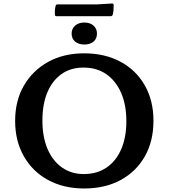

<svg xmlns="http://www.w3.org/2000/svg" viewBox="-20 -1060 959 1091"><path d="M458 11Q342 11 253.5 -37Q165 -85 115.5 -172Q66 -259 66 -373Q66 -488 116 -574Q166 -660 254 -708.5Q342 -757 458 -757Q576 -757 665 -709Q754 -661 803 -574.5Q852 -488 852 -374Q852 -258 803 -171.5Q754 -85 665.5 -37Q577 11 458 11ZM456 -71Q531 -71 585 -107.5Q639 -144 668.5 -211.5Q698 -279 698 -371Q698 -465 668 -533Q638 -601 584 -638.5Q530 -676 454 -676Q382 -676 330 -639.5Q278 -603 249.5 -536Q221 -469 221 -375Q221 -282 250 -214Q279 -146 332 -108.5Q385 -71 456 -71ZM459 -807Q427 -807 407 -823.5Q387 -840 387 -869Q387 -897 407 -914.5Q427 -932 459 -932Q492 -932 511.5 -914.5Q531 -897 531 -869Q531 -840 511.5 -823.5Q492 -807 459 -807ZM296 -1026Q297 -1035 307 -1035H531L616 -1040Q625 -1041 626 -1031Q626 -1018 625 -1004.5Q624 -991 621 -978Q618 -968 609 -968H301Q292 -968 292 -978Q291 -990 292 -1002Q293 -1014 296 -1026Z"/></svg>

Font: Hahmlet SemiBold
Style: Regular
Weight: 600
Version: Version 1.002